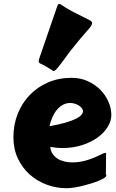

<svg xmlns="http://www.w3.org/2000/svg" viewBox="-20 -947 598 992"><path d="M349.6 -544.9Q396 -544.9 433.8 -527.6Q471.7 -510.3 498.8 -482.7Q525.9 -455.1 540.5 -420.9Q555.2 -386.7 555.2 -352.5Q555.2 -322.3 536.6 -291.7Q518.1 -261.2 484.6 -236.8Q451.2 -212.4 404.3 -197.3Q357.4 -182.1 301.3 -182.1Q272 -182.1 239.7 -188Q241.7 -167 252 -151.9Q262.2 -136.7 277.8 -127Q293.5 -117.2 313.2 -112.5Q333 -107.9 354 -107.9Q377.4 -107.9 399.2 -112.1Q420.9 -116.2 440.9 -123Q460.9 -129.9 479.5 -138.2Q498 -146.5 514.6 -154.8Q519 -155.8 522.2 -156.5Q525.4 -157.2 528.3 -157.2Q528.3 -157.2 528.1 -149.4Q527.8 -141.6 527.8 -127.4Q527.8 -113.3 527.6 -93.3Q527.3 -73.2 526.9 -48.8Q528.3 -46.4 528.8 -43.9Q529.3 -41.5 529.3 -40Q529.3 -34.2 518.6 -27.3Q507.8 -20.5 490.5 -13.2Q473.1 -5.9 450.9 1Q428.7 7.8 405.8 13.4Q382.8 19 361.3 22.2Q339.8 25.4 323.7 25.4Q271 25.4 221.4 7.1Q171.9 -11.2 133.5 -45.4Q95.2 -79.6 72.3 -128.4Q49.3 -177.2 49.3 -238.3Q49.3 -302.2 71.3 -358.2Q93.3 -414.1 133.1 -455.6Q172.9 -497.1 228 -521Q283.2 -544.9 349.6 -544.9ZM343.8 -415Q323.7 -415 306.9 -406.5Q290 -397.9 276.1 -382.1Q262.2 -366.2 252 -344Q241.7 -321.8 235.4 -294.9Q285.6 -303.7 318.8 -313.5Q352.1 -323.2 372.1 -333.3Q392.1 -343.3 400.4 -353.3Q408.7 -363.3 408.7 -372.6Q408.7 -381.3 402.1 -389.2Q395.5 -397 385.7 -402.8Q376 -408.7 364.5 -411.9Q353 -415 343.8 -415ZM340.3 -679.7Q318.8 -649.9 304.4 -630.6Q290 -611.3 280.8 -600.1Q271.5 -588.9 266.1 -584.5Q260.7 -580.1 257.3 -580.1Q254.4 -580.1 252.4 -582Q242.2 -588.9 233.9 -594Q225.6 -599.1 218.3 -603.3Q210.9 -607.4 203.4 -611.3Q195.8 -615.2 186.5 -619.6Q179.7 -623.5 179.7 -629.9Q180.2 -633.8 181.4 -639.2Q182.6 -644.5 185.5 -652.8L275.9 -915Q278.3 -921.9 280.8 -924.3Q283.2 -926.8 286.1 -926.8Q288.6 -926.8 291 -925.5Q293.5 -924.3 295.9 -922.9Q334 -897 371.8 -878.7Q409.7 -860.4 446.8 -840.8Q455.6 -835.4 455.6 -827.6Q455.6 -819.8 447.3 -807.6Q428.2 -785.6 415.8 -771.2Q403.3 -756.8 392.3 -743.7Q381.3 -730.5 369.6 -715.8Q357.9 -701.2 340.3 -679.7Z"/></svg>

Font: Carter One
Style: Regular
Weight: 400
Designer: vernon adams
Foundry: vernon adams
Version: Version 1.000